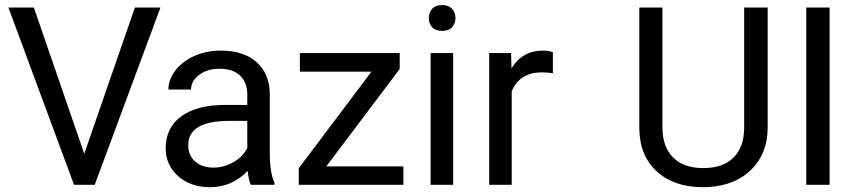

<svg xmlns="http://www.w3.org/2000/svg" viewBox="-20 -741 3436 770"><path d="M317.9 -124.5 521 -710.9H623.5L359.9 0H276.9L13.7 -710.9H115.7Z M985.8 0Q978 -15.6 973.1 -55.7Q910.2 9.8 822.8 9.8Q744.6 9.8 694.6 -34.4Q644.5 -78.6 644.5 -146.5Q644.5 -229 707.3 -274.7Q770 -320.3 883.8 -320.3H971.7V-361.8Q971.7 -409.2 943.4 -437.3Q915 -465.3 859.9 -465.3Q811.5 -465.3 778.8 -440.9Q746.1 -416.5 746.1 -381.8H655.3Q655.3 -421.4 683.3 -458.3Q711.4 -495.1 759.5 -516.6Q807.6 -538.1 865.2 -538.1Q956.5 -538.1 1008.3 -492.4Q1060.1 -446.8 1062 -366.7V-123.5Q1062 -50.8 1080.6 -7.8V0ZM835.9 -68.8Q878.4 -68.8 916.5 -90.8Q954.6 -112.8 971.7 -147.9V-256.3H900.9Q734.9 -256.3 734.9 -159.2Q734.9 -116.7 763.2 -92.8Q791.5 -68.8 835.9 -68.8Z M1288.6 -73.7H1597.7V0H1178.2V-66.4L1469.7 -453.6H1182.6V-528.3H1583V-464.4Z M1797.4 0H1707V-528.3H1797.4ZM1699.7 -668.5Q1699.7 -690.4 1713.1 -705.6Q1726.6 -720.7 1752.9 -720.7Q1779.3 -720.7 1793 -705.6Q1806.6 -690.4 1806.6 -668.5Q1806.6 -646.5 1793 -631.8Q1779.3 -617.2 1752.9 -617.2Q1726.6 -617.2 1713.1 -631.8Q1699.7 -646.5 1699.7 -668.5Z M2197.3 -447.3Q2176.8 -450.7 2152.8 -450.7Q2064 -450.7 2032.2 -375V0H1941.9V-528.3H2029.8L2031.2 -467.3Q2075.7 -538.1 2157.2 -538.1Q2183.6 -538.1 2197.3 -531.2Z M3058.6 -710.9V-227.5Q3058.1 -127 2995.4 -63Q2932.6 1 2825.2 8.8L2800.3 9.8Q2683.6 9.8 2614.3 -53.2Q2544.9 -116.2 2543.9 -226.6V-710.9H2636.7V-229.5Q2636.7 -152.3 2679.2 -109.6Q2721.7 -66.9 2800.3 -66.9Q2879.9 -66.9 2922.1 -109.4Q2964.4 -151.9 2964.4 -229V-710.9Z M3307.1 0H3213.4V-710.9H3307.1Z"/></svg>

Font: Vazir UI
Style: Regular-UI
Weight: 400
Designer: Saber Rastikerdar
Foundry: Saber Rastikerdar
Version: Version 30.1.0